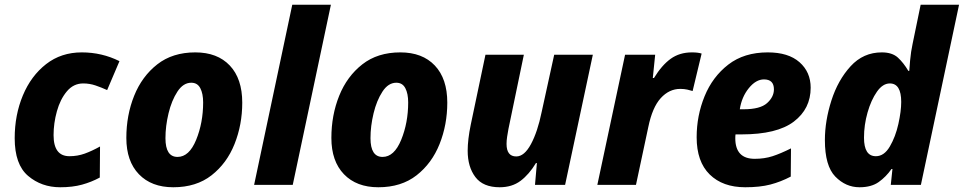

<svg xmlns="http://www.w3.org/2000/svg" viewBox="-20 -780 4066 810"><path d="M234 10Q286 10 326 -1Q366 -12 401 -31L402 -162Q368 -143 337.5 -132Q307 -121 273 -121Q206 -121 206 -210Q206 -260 220 -310.5Q234 -361 262 -394.5Q290 -428 331 -428Q358 -428 383 -419.5Q408 -411 432 -400L484 -522Q410 -559 325 -559Q238 -559 174.5 -509.5Q111 -460 76.5 -377.5Q42 -295 42 -197Q42 -86 98.5 -38Q155 10 234 10Z M711 10Q808 10 872.5 -40.5Q937 -91 969.5 -172.5Q1002 -254 1002 -347Q1002 -448 949.5 -503.5Q897 -559 804 -559Q708 -559 643.5 -508.5Q579 -458 546 -376Q513 -294 513 -198Q513 -100 566 -45Q619 10 711 10ZM729 -118Q678 -118 678 -197Q678 -248 691 -302Q704 -356 728.5 -393.5Q753 -431 787 -431Q813 -431 825 -408Q837 -385 837 -348Q837 -262 807.5 -190Q778 -118 729 -118Z M1052 0 1213 -760H1376L1215 0Z M1576 10Q1673 10 1737.5 -40.5Q1802 -91 1834.5 -172.5Q1867 -254 1867 -347Q1867 -448 1814.5 -503.5Q1762 -559 1669 -559Q1573 -559 1508.5 -508.5Q1444 -458 1411 -376Q1378 -294 1378 -198Q1378 -100 1431 -45Q1484 10 1576 10ZM1594 -118Q1543 -118 1543 -197Q1543 -248 1556 -302Q1569 -356 1593.5 -393.5Q1618 -431 1652 -431Q1678 -431 1690 -408Q1702 -385 1702 -348Q1702 -262 1672.5 -190Q1643 -118 1594 -118Z M2088 10Q2140 10 2176 -17Q2212 -44 2241 -92H2245L2237 0H2364L2481 -549H2318L2265 -307Q2248 -224 2220 -172Q2192 -120 2158 -120Q2117 -120 2117 -173Q2117 -187 2119.5 -203.5Q2122 -220 2125 -236L2190 -549H2028L1966 -254Q1953 -191 1953 -144Q1953 -76 1985.5 -33Q2018 10 2088 10Z M2500 0H2663L2715 -244Q2732 -327 2767.5 -366Q2803 -405 2850 -405Q2866 -405 2879.5 -402Q2893 -399 2902 -396L2940 -554Q2925 -559 2899 -559Q2847 -559 2809.5 -532Q2772 -505 2739 -451H2734L2744 -549H2617Z M3124 10Q3186 10 3230 -1.5Q3274 -13 3316 -35L3317 -154Q3273 -132 3239 -121Q3205 -110 3164 -110Q3082 -110 3082 -197Q3082 -207 3083 -213H3108Q3258 -213 3329 -267Q3400 -321 3400 -410Q3400 -476 3353 -517.5Q3306 -559 3219 -559Q3119 -559 3052.5 -507.5Q2986 -456 2952.5 -374Q2919 -292 2919 -201Q2919 -98 2974 -44Q3029 10 3124 10ZM3101 -319Q3109 -371 3139 -408Q3169 -445 3203 -445Q3245 -445 3245 -403Q3245 -371 3216 -345Q3187 -319 3117 -319Z M3675 -121Q3625 -121 3625 -199Q3625 -253 3640 -305.5Q3655 -358 3679.5 -393Q3704 -428 3734 -428Q3782 -428 3782 -350Q3782 -311 3770 -257Q3758 -203 3734 -162Q3710 -121 3675 -121ZM3606 10Q3656 10 3687 -12Q3718 -34 3741 -67H3745L3738 0H3865L4026 -760H3864L3830 -595Q3823 -563 3819.5 -525Q3816 -487 3816 -481H3812Q3792 -515 3768 -537Q3744 -559 3700 -559Q3622 -559 3568.5 -500.5Q3515 -442 3487.5 -356Q3460 -270 3460 -189Q3460 -80 3504 -35Q3548 10 3606 10Z"/></svg>

Font: Noto Sans Display Extra
Style: Italic
Weight: 800
Italic angle: -12°
Designer: Monotype Design Team
Foundry: Monotype Imaging Inc.
Version: Version 1.900